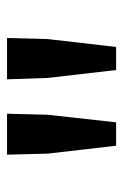

<svg xmlns="http://www.w3.org/2000/svg" viewBox="80 -896 357 558"><g transform="rotate(-90 259.0 -616.5)"><path d="M115 -458 92 -657 89 -775H208L205 -657L183 -458ZM335 -458 312 -657 308 -775H428L425 -657L402 -458Z"/></g></svg>

Font: Noto Sans KR Thin Medium
Style: Regular
Weight: 500
Version: Version 2.004-H2;hotconv 1.0.118;makeotfexe 2.5.65603